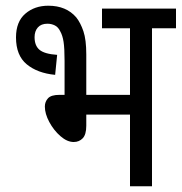

<svg xmlns="http://www.w3.org/2000/svg" viewBox="-20 -652 636 672"><path d="M149 -632Q212 -632 247 -591Q262 -572 272 -542.5Q282 -513 282 -461V-320H435V-553H337V-622H596V-553H512V0H435V-251H282V-212Q282 -181 269.5 -168Q257 -155 238 -155Q215 -155 191.5 -175.5Q168 -196 152.5 -225Q137 -254 137 -279Q137 -296 148 -308Q159 -320 188 -320H206V-439Q206 -483 202.5 -505.5Q199 -528 191 -542Q184 -557 172 -563Q160 -569 146 -569Q124 -569 112.5 -556Q101 -543 101 -522Q101 -492 118.5 -477.5Q136 -463 180 -460L173 -390Q111 -396 73.5 -427Q36 -458 36 -521Q36 -576 68.5 -604Q101 -632 149 -632Z"/></svg>

Font: Noto Sans Devanagari Condensed
Style: Regular
Weight: 400
Width: 3
Designer: Jelle Bosma - Monotype Design Team
Foundry: Monotype Imaging Inc.
Version: Version 2.004; ttfautohint (v1.8.4.7-5d5b)